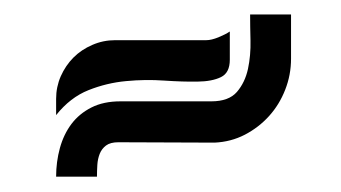

<svg xmlns="http://www.w3.org/2000/svg" viewBox="-20 -438 460 259"><path d="M372.6 -358.9Q372.6 -336.9 364.7 -316.9Q356.9 -296.9 343 -281.5Q329.1 -266.1 310.3 -256.3Q291.5 -246.6 269.5 -245.6L139.6 -246.1Q128.9 -246.1 123 -241.7Q117.2 -237.3 114.5 -230.5Q111.8 -223.6 111.3 -215.6Q110.8 -207.5 110.8 -199.7H55.7Q55.7 -219.7 60.8 -238.3Q65.9 -256.8 76.4 -270.8Q86.9 -284.7 103.3 -293Q119.6 -301.3 142.6 -301.3H265.1Q288.6 -301.3 299.6 -314Q310.5 -326.7 314.5 -345Q318.4 -363.3 317.9 -383.5Q317.4 -403.8 317.4 -418.5H372.6ZM55.7 -304.7Q55.7 -320.8 62 -335.2Q68.4 -349.6 79.1 -360.4Q89.8 -371.1 104.5 -377.4Q119.1 -383.8 135.3 -383.8H258.3Q265.1 -383.8 274.7 -387.7Q284.2 -391.6 290 -395.5V-357.4Q290 -339.8 278.1 -334Q266.1 -328.1 246.3 -327.9Q226.6 -327.6 201.4 -329.3Q176.3 -331.1 150.1 -328.6Q124 -326.2 99.4 -316.4Q74.7 -306.6 55.7 -282.7Z"/></svg>

Font: Isar CAT
Style: Regular
Weight: 400
Designer: Digitized by Peter Wiegel
Foundry: CAT-Fonts, Peter Wiegel
Version: Version 1.000; ttfautohint (v1.3)